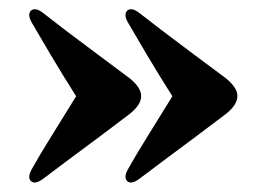

<svg xmlns="http://www.w3.org/2000/svg" viewBox="-20 -455 556 406"><path d="M482 -252Q482 -233 457 -213.5Q425.5 -189.5 390.2 -163.2Q355 -137 323.8 -113.8Q292.5 -90.5 273.5 -76Q257 -64.5 249 -72Q241 -79.5 250.5 -97Q265.5 -124 288.5 -161Q311.5 -198 344.5 -251.5Q316.5 -295.5 291 -338.5Q265.5 -381.5 250.5 -407.5Q241 -424.5 249 -432.5Q258 -440 273.5 -428.5Q290.5 -415 321.8 -391.2Q353 -367.5 389.2 -340.5Q425.5 -313.5 457 -290Q482 -270 482 -252ZM278.5 -252Q278.5 -233 253.5 -213.5Q222 -189.5 186.8 -163.2Q151.5 -137 120.2 -113.8Q89 -90.5 70 -76Q53.5 -64.5 45.5 -72Q37.5 -79.5 47 -97Q62 -124 85 -161Q108 -198 141 -251.5Q113 -295.5 87.5 -338.5Q62 -381.5 47 -407.5Q37.5 -424.5 45.5 -432.5Q54.5 -440 70 -428.5Q87 -415 118.2 -391.2Q149.5 -367.5 185.8 -340.5Q222 -313.5 253.5 -290Q278.5 -270 278.5 -252Z"/></svg>

Font: Fraunces 144pt S050
Style: Bold
Weight: 700
Version: Version 1.000; ttfautohint (v1.8.3)